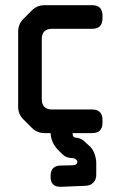

<svg xmlns="http://www.w3.org/2000/svg" viewBox="-20 -505 445 740"><path d="M260 8H335Q375 8 375 -32V-43Q375 -83 335 -83H181Q141 -83 141 -123V-354Q141 -394 181 -394H335Q375 -394 375 -434V-445Q375 -485 335 -485H152Q123 -485 103 -465L70 -432Q50 -412 50 -383V-94Q50 -65 70 -45L103 -12Q123 8 152 8H175Q177 45 203 72L220 89Q235 104 256 104Q265 104 271.5 108.5Q278 113 278 118Q278 132 259 132L215 133Q175 133 175 173V177Q175 216 215 215L311 211Q329 210 340 198.5Q351 187 351 169V124Q351 106 344 87Q337 68 323 56L302 37Q291 28 276 26Q260 26 260 11Z"/></svg>

Font: WDXL Lubrifont SC
Style: Regular
Weight: 400
Designer: [WDXL Lubrifont] Copyright 2020-2022 (c) NightFurySL2001, Skr-ZERO; [ZCOOL QingKe HuangYou] Copyright 2018-2022 (c) The 
Version: Version 2.001;hotconv 1.1.1;makeotfexe 2.6.0